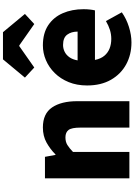

<svg xmlns="http://www.w3.org/2000/svg" viewBox="174 -1066 906 1294"><g transform="rotate(-90 627.0 -419.0)"><path d="M72 0V-569H217L230 -498H233Q268 -533 312.5 -558Q357 -583 415 -583Q508 -583 550 -521Q592 -459 592 -352V0H414V-330Q414 -389 398 -410Q382 -431 348 -431Q318 -431 297 -418Q276 -405 250 -380V0Z M988 14Q906 14 840.5 -21.5Q775 -57 736.5 -124Q698 -191 698 -285Q698 -354 720.5 -409Q743 -464 781.5 -503Q820 -542 868.5 -562.5Q917 -583 968 -583Q1050 -583 1104 -547Q1158 -511 1185 -449Q1212 -387 1212 -309Q1212 -285 1209.5 -264Q1207 -243 1204 -232H870Q878 -193 898 -169Q918 -145 947 -133.5Q976 -122 1012 -122Q1043 -122 1072 -131Q1101 -140 1132 -158L1191 -51Q1147 -20 1092.5 -3Q1038 14 988 14ZM867 -349H1061Q1061 -391 1040.5 -419Q1020 -447 971 -447Q947 -447 925.5 -436.5Q904 -426 888.5 -404.5Q873 -383 867 -349ZM751 -704 874 -852H1057L1180 -704L1112 -641L968 -742H963L819 -641Z"/></g></svg>

Font: Noto Sans TC Thin Black
Style: Regular
Weight: 900
Version: Version 2.004-H2;hotconv 1.0.118;makeotfexe 2.5.65603